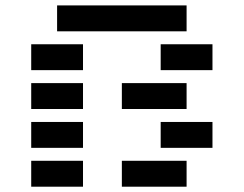

<svg xmlns="http://www.w3.org/2000/svg" viewBox="-20 -704 919 724"><path d="M97.7 0V-97.7H293V0ZM683.6 -683.6V-585.9H195.3V-683.6ZM97.7 -439.5V-537.1H293V-439.5ZM585.9 -439.5V-537.1H781.2V-439.5ZM439.5 -293V-390.6H683.6V-293ZM97.7 -293V-390.6H293V-293ZM97.7 -146.5V-244.1H293V-146.5ZM585.9 -146.5V-244.1H781.2V-146.5ZM439.5 0V-97.7H683.6V0Z"/></svg>

Font: Trigram
Style: Regular
Weight: 400
Designer: GGBotNet
Foundry: GGBotNet
Version: 1.05